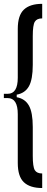

<svg xmlns="http://www.w3.org/2000/svg" viewBox="-20 -831 244 996"><path d="M150 -172.2V-23.3Q150 34.4 160.6 51.7Q171.1 68.9 198.9 68.9V144.4Q135.6 144.4 103.9 114.4Q72.2 84.4 72.2 14.4V-238.9Q72.2 -322.2 20 -322.2H0V-344.4H20Q72.2 -344.4 72.2 -427.8V-681.1Q72.2 -751.1 103.9 -781.1Q135.6 -811.1 198.9 -811.1V-735.6Q171.1 -735.6 160.6 -718.3Q150 -701.1 150 -643.3V-494.4Q150 -418.9 130 -383.3Q110 -347.8 66.7 -340V-326.7Q110 -318.9 130 -283.3Q150 -247.8 150 -172.2Z"/></svg>

Font: Le Murmure
Style: Regular
Weight: 600
Width: 2
Designer: Jeremy Landes, Alexander Slobzheninov (Cyrillic)
Foundry: Velvetyne Type Foundry
Version: Version 1.0